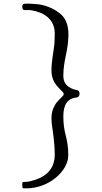

<svg xmlns="http://www.w3.org/2000/svg" viewBox="-20 -858 559 1052"><path d="M402 -364C386 -367 373 -372 364 -378C340 -390 327 -411 327 -444C327 -528 355 -583 355 -668C355 -725 338 -764 302 -789C271 -813 222 -834 172 -836C161 -837 150 -837 142 -838H120C108 -838 102 -833 102 -823C102 -812 104 -803 115 -803H132C138 -803 144 -803 150 -802C220 -791 280 -754 280 -674C280 -655 279 -636 278 -616C273 -571 262 -522 262 -471C262 -421 285 -393 308 -370L318 -360C323 -355 329 -350 329 -343C329 -340 328 -337 326 -334L318 -326C315 -322 311 -318 306 -314C299 -305 287 -295 281 -282C270 -263 262 -242 262 -212C262 -202 263 -190 264 -176C271 -131 280 -66 280 -12C280 77 221 117 149 134C140 137 132 138 124 138C118 139 112 139 109 139C101 139 102 149 102 158C102 169 104 174 109 174H124C249 174 352 79 354 -4C354 -7 354 -10 354 -13C354 -51 348 -85 340 -117C331 -150 327 -184 327 -221C327 -280 347 -320 402 -324C409 -326 416 -333 416 -343C416 -354 411 -364 402 -364Z"/></svg>

Font: fbb
Style: Regular
Weight: 400
Designer: David J. Perry, Michael Sharpe
Version: Version 1.045